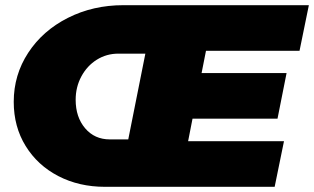

<svg xmlns="http://www.w3.org/2000/svg" viewBox="-20 -721 1212 741"><path d="M775 -525 758 -439H1086L1051 -263H723L706 -176H1076L1040 0H385Q285 0 205 -41.5Q125 -83 79 -157.5Q33 -232 33 -328Q33 -432 89 -517.5Q145 -603 242 -652Q339 -701 456 -701H1172L1136 -525ZM475 -183 541 -514H437Q391 -514 353.5 -490.5Q316 -467 294 -426Q272 -385 272 -336Q272 -269 308.5 -226Q345 -183 404 -183Z"/></svg>

Font: Gontserrat Black
Style: Italic
Weight: 900
Italic angle: -11.3°
Designer: Julieta Ulanovsky
Foundry: Julieta Ulanovsky
Version: Version 6.001